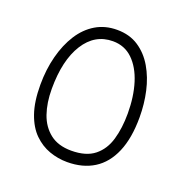

<svg xmlns="http://www.w3.org/2000/svg" viewBox="-94 -604 622 649"><g transform="rotate(20 216.5 -280.0)"><path d="M214 -41Q181 -41 150 -52Q119 -63 94 -87.5Q69 -112 54.5 -153.5Q40 -195 40 -256Q40 -311 52.5 -359Q65 -407 88 -443Q111 -479 144.5 -499Q178 -519 221 -519Q266 -519 298.5 -497.5Q331 -476 352 -440Q373 -404 383 -359.5Q393 -315 393 -267Q393 -192 371.5 -141.5Q350 -91 310 -66Q270 -41 214 -41ZM214 -82Q267 -82 297 -106Q327 -130 339 -171.5Q351 -213 351 -265Q351 -326 336 -374Q321 -422 292 -450Q263 -478 221 -478Q156 -478 118.5 -418.5Q81 -359 81 -256Q81 -206 94.5 -167Q108 -128 137.5 -105Q167 -82 214 -82Z"/></g></svg>

Font: Noto Sans Syriac ExtraLight
Style: Regular
Weight: 250
Version: Version 3.000